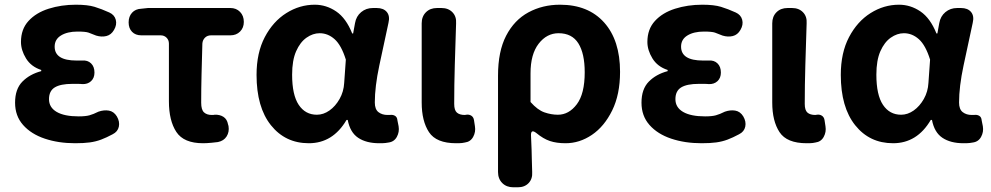

<svg xmlns="http://www.w3.org/2000/svg" viewBox="-20 -594 4208 815"><path d="M299 14Q228 14 170 -5.5Q112 -25 78 -63.5Q44 -102 44 -158Q44 -216 75 -247.5Q106 -279 155 -292V-297Q112 -311 90.5 -346Q69 -381 69 -416Q69 -470 101 -505Q133 -540 186.5 -557Q240 -574 302 -574Q352 -574 381.5 -565Q411 -556 444 -541Q466 -531 471.5 -510Q477 -489 464 -467Q452 -446 431.5 -441Q411 -436 388 -443Q369 -451 356 -455.5Q343 -460 309 -460Q266 -460 239 -443.5Q212 -427 212 -396Q212 -337 305 -337Q313 -337 319 -337Q325 -337 329 -337Q352 -339 366.5 -325Q381 -311 381 -286Q381 -263 366.5 -249.5Q352 -236 329 -237Q323 -238 310 -238Q297 -238 287 -238Q237 -238 212.5 -223Q188 -208 188 -173Q188 -138 220.5 -119Q253 -100 314 -100Q343 -100 359.5 -104.5Q376 -109 398 -120Q421 -128 442 -124.5Q463 -121 476 -100Q489 -78 484.5 -56.5Q480 -35 458 -24Q432 -10 409.5 -1.5Q387 7 361.5 10.5Q336 14 299 14Z M842 14Q760 14 728.5 -34Q697 -82 697 -164V-409Q697 -424 687 -434Q677 -444 662 -444H580Q555 -444 540.5 -459Q526 -474 526 -499Q526 -524 540.5 -540Q555 -556 580 -557L608 -560H958Q983 -560 999 -543.5Q1015 -527 1015 -501Q1015 -476 999 -460Q983 -444 958 -444H876Q860 -444 850 -434Q840 -424 839 -409Q837 -340 835.5 -278.5Q834 -217 834 -158Q834 -128 846 -117Q858 -106 879 -106Q888 -106 891 -107Q913 -108 928.5 -98Q944 -88 948 -66L950 -59Q954 -34 942 -15Q930 4 905 9Q899 10 878 12Q857 14 842 14Z M1291 14Q1191 14 1130 -62.5Q1069 -139 1069 -276Q1069 -370 1104 -436.5Q1139 -503 1195.5 -538.5Q1252 -574 1316 -574Q1365 -574 1407 -545.5Q1449 -517 1475 -452H1479L1487 -496Q1492 -525 1513 -542.5Q1534 -560 1563 -560H1579Q1608 -560 1622 -543Q1636 -526 1629 -497Q1609 -405 1590 -315.5Q1571 -226 1571 -159Q1571 -130 1586.5 -118Q1602 -106 1625 -106Q1630 -106 1631 -106Q1632 -106 1634 -106Q1647 -108 1656.5 -102.5Q1666 -97 1667 -83L1672 -58Q1676 -34 1664.5 -13Q1653 8 1629 11Q1625 12 1616 13Q1607 14 1590 14Q1535 14 1500.5 -9Q1466 -32 1456 -85H1451Q1393 14 1291 14ZM1325 -107Q1353 -107 1378.5 -125Q1404 -143 1421.5 -174Q1439 -205 1441 -242L1448 -341Q1429 -402 1400.5 -427.5Q1372 -453 1337 -453Q1308 -453 1281 -434Q1254 -415 1237 -376.5Q1220 -338 1220 -277Q1220 -191 1248 -149Q1276 -107 1325 -107Z M1916 14Q1832 14 1801 -33Q1770 -80 1770 -159V-495Q1770 -524 1788 -542Q1806 -560 1835 -560H1854Q1883 -560 1900.5 -542Q1918 -524 1916 -495Q1913 -404 1910.5 -318Q1908 -232 1908 -153Q1908 -126 1919.5 -116Q1931 -106 1953 -106L1959 -107Q1971 -109 1980.5 -103Q1990 -97 1992 -84L1996 -58Q2000 -34 1988.5 -13Q1977 8 1953 11Q1950 12 1941.5 13Q1933 14 1916 14Z M2159 201Q2130 201 2112 183Q2094 165 2094 136V-273Q2094 -376 2128.5 -442.5Q2163 -509 2223 -541.5Q2283 -574 2357 -574Q2477 -574 2544.5 -498.5Q2612 -423 2612 -289Q2612 -193 2578.5 -125Q2545 -57 2492.5 -21.5Q2440 14 2381 14Q2342 14 2314 4.5Q2286 -5 2257 -29Q2233 -48 2234 -19Q2236 19 2236.5 41.5Q2237 64 2237.5 84Q2238 104 2239 136Q2241 165 2224 183Q2207 201 2178 201ZM2348 -107Q2395 -107 2428.5 -151.5Q2462 -196 2462 -287Q2462 -367 2435 -410Q2408 -453 2351 -453Q2301 -453 2266.5 -408.5Q2232 -364 2232 -283V-161Q2262 -127 2291 -117Q2320 -107 2348 -107Z M2958 14Q2887 14 2829 -5.5Q2771 -25 2737 -63.5Q2703 -102 2703 -158Q2703 -216 2734 -247.5Q2765 -279 2814 -292V-297Q2771 -311 2749.5 -346Q2728 -381 2728 -416Q2728 -470 2760 -505Q2792 -540 2845.5 -557Q2899 -574 2961 -574Q3011 -574 3040.5 -565Q3070 -556 3103 -541Q3125 -531 3130.5 -510Q3136 -489 3123 -467Q3111 -446 3090.5 -441Q3070 -436 3047 -443Q3028 -451 3015 -455.5Q3002 -460 2968 -460Q2925 -460 2898 -443.5Q2871 -427 2871 -396Q2871 -337 2964 -337Q2972 -337 2978 -337Q2984 -337 2988 -337Q3011 -339 3025.5 -325Q3040 -311 3040 -286Q3040 -263 3025.5 -249.5Q3011 -236 2988 -237Q2982 -238 2969 -238Q2956 -238 2946 -238Q2896 -238 2871.5 -223Q2847 -208 2847 -173Q2847 -138 2879.5 -119Q2912 -100 2973 -100Q3002 -100 3018.5 -104.5Q3035 -109 3057 -120Q3080 -128 3101 -124.5Q3122 -121 3135 -100Q3148 -78 3143.5 -56.5Q3139 -35 3117 -24Q3091 -10 3068.5 -1.5Q3046 7 3020.5 10.5Q2995 14 2958 14Z M3404 14Q3320 14 3289 -33Q3258 -80 3258 -159V-495Q3258 -524 3276 -542Q3294 -560 3323 -560H3342Q3371 -560 3388.5 -542Q3406 -524 3404 -495Q3401 -404 3398.5 -318Q3396 -232 3396 -153Q3396 -126 3407.5 -116Q3419 -106 3441 -106L3447 -107Q3459 -109 3468.5 -103Q3478 -97 3480 -84L3484 -58Q3488 -34 3476.5 -13Q3465 8 3441 11Q3438 12 3429.5 13Q3421 14 3404 14Z M3771 14Q3671 14 3610 -62.5Q3549 -139 3549 -276Q3549 -370 3584 -436.5Q3619 -503 3675.5 -538.5Q3732 -574 3796 -574Q3845 -574 3887 -545.5Q3929 -517 3955 -452H3959L3967 -496Q3972 -525 3993 -542.5Q4014 -560 4043 -560H4059Q4088 -560 4102 -543Q4116 -526 4109 -497Q4089 -405 4070 -315.5Q4051 -226 4051 -159Q4051 -130 4066.5 -118Q4082 -106 4105 -106Q4110 -106 4111 -106Q4112 -106 4114 -106Q4127 -108 4136.5 -102.5Q4146 -97 4147 -83L4152 -58Q4156 -34 4144.5 -13Q4133 8 4109 11Q4105 12 4096 13Q4087 14 4070 14Q4015 14 3980.5 -9Q3946 -32 3936 -85H3931Q3873 14 3771 14ZM3805 -107Q3833 -107 3858.5 -125Q3884 -143 3901.5 -174Q3919 -205 3921 -242L3928 -341Q3909 -402 3880.5 -427.5Q3852 -453 3817 -453Q3788 -453 3761 -434Q3734 -415 3717 -376.5Q3700 -338 3700 -277Q3700 -191 3728 -149Q3756 -107 3805 -107Z"/></svg>

Font: Chiron GoRound TC
Style: Bold
Weight: 700
Designer: Ryoko NISHIZUKA 西塚涼子 (kana, bopomofo & ideographs); Paul D. Hunt (Latin, Greek & Cyrillic); Sandoll Communications 산돌커뮤니
Foundry: Adobe
Version: Version 1.000;hotconv 1.1.1;makeotfexe 2.6.0